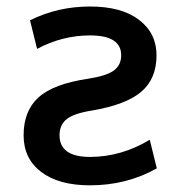

<svg xmlns="http://www.w3.org/2000/svg" viewBox="-20 -553 544 584"><path d="M253.9 -445.3Q169.9 -445.3 92.8 -404.3L71.3 -491.2Q155.3 -533.2 253.9 -533.2Q349.6 -533.2 402.8 -492.7Q456.1 -452.1 456.1 -384.8Q456.1 -313.5 409.7 -273.9Q363.3 -234.4 259.8 -216.8Q204.1 -208 182.6 -190.4Q161.1 -172.9 161.1 -141.6Q161.1 -75.2 255.4 -75.7Q349.6 -76.2 435.5 -127.9L457 -41Q365.2 10.7 253.9 10.7Q159.2 10.7 105.5 -29.8Q51.8 -70.3 51.8 -141.6Q51.8 -215.8 97.2 -256.8Q142.6 -297.9 248 -313.5Q304.7 -322.3 326.7 -338.9Q348.6 -355.5 348.6 -384.8Q348.6 -445.3 253.9 -445.3Z"/></svg>

Font: Gen Shin Gothic Medium
Style: Regular
Weight: 500
Designer: [Source Han Sans]
Ryoko NISHIZUKA  (kana & ideographs); Paul D. Hunt (Latin, Greek & Cyrillic); Wenlong ZHANG  (bopomofo
Version: Version 1.002.20150607